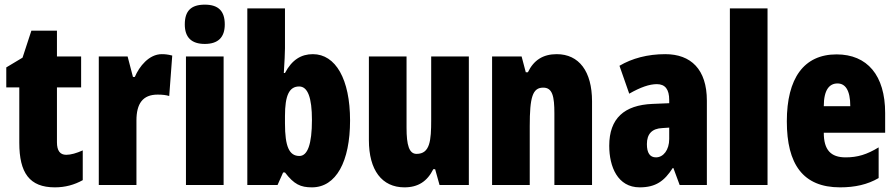

<svg xmlns="http://www.w3.org/2000/svg" viewBox="-20 -796 3855 826"><path d="M265 -130C238 -130 225 -148 225 -184V-420H329V-553H225V-664H115L77 -548L7 -506V-420H63V-182C63 -52 107 10 216 10C261 10 300 -1 336 -21V-149C309 -137 285 -130 265 -130Z M676 -563C621 -563 579 -510 560 -465H552L529 -553H405V0H567V-278C567 -350 594 -389 658 -389C679 -389 695 -387 708 -383L721 -557C701 -562 689 -563 676 -563Z M861 -776C801 -776 775 -748 775 -691C775 -635 804 -607 861 -607C918 -607 947 -635 947 -691C947 -747 921 -776 861 -776ZM942 -553H780V0H942Z M1206 -588V-760H1044V0H1174L1198 -54H1206C1245 -3 1273 10 1322 10C1426 10 1486 -101 1486 -278C1486 -455 1424 -563 1326 -563C1276 -563 1236 -539 1206 -482H1201C1204 -532 1206 -567 1206 -588ZM1267 -424C1304 -424 1322 -376 1322 -280C1322 -175 1303 -125 1268 -125C1224 -125 1206 -166 1206 -265V-297C1206 -385 1224 -424 1267 -424Z M1997 -553H1835V-280C1835 -191 1830 -134 1772 -134C1740 -134 1729 -172 1729 -246V-553H1567V-193C1567 -64 1623 10 1720 10C1779 10 1818 -16 1844 -68H1852L1871 0H1997Z M2375 -563C2316 -563 2276 -537 2251 -485H2242L2224 -553H2097V0H2259V-253C2259 -378 2271 -419 2317 -419C2357 -419 2365 -381 2365 -308V0H2527V-360C2527 -489 2471 -563 2375 -563Z M2842 -563C2766 -563 2699 -545 2645 -513L2687 -393C2736 -421 2774 -434 2806 -434C2842 -434 2859 -411 2859 -366V-352L2787 -349C2666 -344 2601 -287 2601 -169C2601 -79 2637 10 2732 10C2801 10 2838 -17 2874 -73H2877L2904 0H3021V-363C3021 -498 2952 -563 2842 -563ZM2829 -245 2859 -247V-198C2859 -151 2834 -119 2802 -119C2776 -119 2763 -138 2763 -176C2763 -220 2785 -243 2829 -245Z M3282 0V-760H3120V0Z M3579 -562C3438 -562 3365 -459 3365 -274C3365 -90 3434 10 3594 10C3658 10 3712 -2 3760 -30V-162C3709 -131 3669 -119 3618 -119C3554 -119 3524 -151 3524 -225H3788V-310C3788 -472 3711 -562 3579 -562ZM3583 -437C3616 -437 3638 -409 3638 -339H3524C3524 -411 3549 -437 3583 -437Z"/></svg>

Font: Noto Sans Devanagari ExtraCondensed Black
Style: Regular
Weight: 900
Width: 2
Designer: Jelle Bosma - Monotype Design Team
Foundry: Monotype Imaging Inc.
Version: Version 2.004